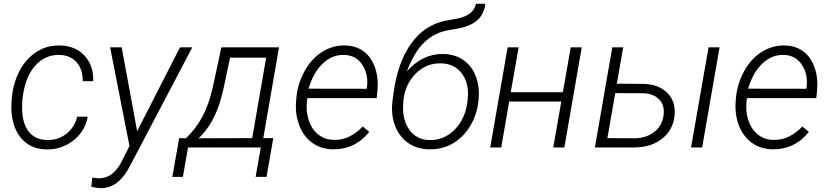

<svg xmlns="http://www.w3.org/2000/svg" viewBox="-20 -778 4369 1013"><path d="M227.1 -39.1Q284.7 -37.1 328.9 -71Q373 -105 387.7 -162.6H442.9Q428.2 -84 366 -35.9Q303.7 12.2 224.1 10.3Q160.2 8.8 116.7 -24.9Q73.2 -58.6 54 -118.2Q34.7 -177.7 41.5 -252.4L43.5 -273.4Q49.3 -324.7 68.6 -373Q87.9 -421.4 120.1 -458.7Q152.3 -496.1 197 -517.8Q241.7 -539.6 297.9 -538.1Q378.9 -536.1 426.8 -483.4Q474.6 -430.7 471.7 -349.6L416.5 -350.1Q417.5 -411.1 384.8 -448.7Q352.1 -486.3 295.4 -488.3Q234.9 -490.2 188.5 -453.1Q142.1 -416 118.7 -348.1Q95.2 -280.3 96.7 -204.1Q98.1 -125.5 131.8 -83.3Q165.5 -41 227.1 -39.1Z M504.4 0ZM703.6 -85.9 929.7 -528.3H994.6L672.4 85Q636.7 156.2 596.9 186Q557.1 215.8 508.3 214.8Q489.7 213.9 461.4 207L467.3 159.2L496.6 162.6Q578.6 166 626 65.9L663.1 -7.8L561 -528.3H622.1Z M960.9 -48.3Q1014.2 -99.1 1049.1 -164.8Q1084 -230.5 1105 -328.1L1147.9 -528.3H1452.1L1369.1 -49.3H1421.9L1386.2 155.3H1328.6L1356 0H972.2L944.8 155.3H889.2L925.3 -49.3ZM1027.8 -48.3 1310.5 -49.3 1384.3 -473.6H1193.8L1159.2 -310.1L1148.4 -266.6Q1111.3 -126.5 1027.8 -48.3Z M1536.1 0ZM1735.8 9.8Q1672.4 8.8 1626 -25.6Q1579.6 -60.1 1557.9 -119.4Q1536.1 -178.7 1542.5 -247.6L1543.9 -264.2Q1550.8 -337.4 1587.4 -403.6Q1624 -469.7 1680.2 -504.6Q1736.3 -539.6 1800.3 -538.1Q1859.4 -537.1 1900.1 -505.9Q1940.9 -474.6 1959.5 -418.9Q1978 -363.3 1971.2 -295.9L1967.3 -260.3H1601.6L1600.1 -248.5Q1592.8 -195.3 1607.9 -146.7Q1623 -98.1 1657.5 -69.6Q1691.9 -41 1740.2 -40Q1787.1 -38.6 1824.7 -58.1Q1862.3 -77.6 1894 -110.4L1928.2 -82.5Q1892.6 -36.6 1843.5 -12.9Q1794.4 10.7 1735.8 9.8ZM1797.4 -488.3Q1733.9 -490.7 1683.6 -443.4Q1633.3 -396 1607.9 -310.1L1914.6 -309.6L1916 -316.9Q1924.8 -386.2 1891.6 -436.3Q1858.4 -486.3 1797.4 -488.3Z M2318.8 -493.2Q2379.4 -492.2 2423.8 -461.7Q2468.3 -431.2 2489.5 -377.4Q2510.7 -323.7 2505.4 -258.3L2503.9 -241.7Q2498 -188.5 2475.8 -141.1Q2453.6 -93.8 2418.5 -59.1Q2345.7 12.7 2243.2 9.8Q2179.2 8.8 2132.6 -24.4Q2085.9 -57.6 2064.2 -115Q2042.5 -172.4 2050.3 -240.7L2056.6 -289.6Q2078.6 -449.7 2149.2 -548.1Q2219.7 -646.5 2331.1 -668.9L2391.6 -679.7Q2478.5 -696.8 2491.2 -757.8H2541Q2529.8 -667 2435.5 -637.2Q2405.8 -627.9 2354 -620.1Q2276.4 -608.9 2220.5 -556.2Q2164.6 -503.4 2127 -401.9Q2209.5 -495.1 2318.8 -493.2ZM2307.1 -443.8Q2231 -445.8 2175.5 -391.8Q2120.1 -337.9 2109.4 -255.9L2107.9 -239.7Q2099.6 -151.9 2137.7 -96.2Q2175.8 -40.5 2246.1 -39.1Q2322.8 -37.1 2378.9 -94.2Q2435.1 -151.4 2446.3 -241.7L2447.8 -257.8Q2455.6 -337.9 2417 -389.9Q2378.4 -441.9 2307.1 -443.8Z M2957.5 0H2898.9L2941.4 -242.2H2666.5L2624.5 0H2566.4L2658.2 -528.3H2716.3L2674.8 -291.5H2949.7L2991.2 -528.3H3049.3Z M3234.4 -336.4 3370.6 -335.4Q3443.4 -335 3489.7 -297.9Q3545.4 -252.9 3539.6 -172.9Q3533.2 -94.7 3474.6 -47.4Q3416 0 3325.7 0H3118.7L3210.4 -528.3H3268.1ZM3226.1 -286.6 3184.6 -49.3 3328.1 -48.3Q3391.1 -49.3 3433.1 -82.8Q3475.1 -116.2 3481.4 -172.4Q3487.3 -223.1 3457.5 -253.7Q3427.7 -284.2 3375.5 -286.1ZM3684.6 0H3626L3718.3 -528.3H3776.4Z M3855.5 0ZM4055.2 9.8Q3991.7 8.8 3945.3 -25.6Q3898.9 -60.1 3877.2 -119.4Q3855.5 -178.7 3861.8 -247.6L3863.3 -264.2Q3870.1 -337.4 3906.7 -403.6Q3943.4 -469.7 3999.5 -504.6Q4055.7 -539.6 4119.6 -538.1Q4178.7 -537.1 4219.5 -505.9Q4260.3 -474.6 4278.8 -418.9Q4297.4 -363.3 4290.5 -295.9L4286.6 -260.3H3920.9L3919.4 -248.5Q3912.1 -195.3 3927.2 -146.7Q3942.4 -98.1 3976.8 -69.6Q4011.2 -41 4059.6 -40Q4106.4 -38.6 4144 -58.1Q4181.6 -77.6 4213.4 -110.4L4247.6 -82.5Q4211.9 -36.6 4162.8 -12.9Q4113.8 10.7 4055.2 9.8ZM4116.7 -488.3Q4053.2 -490.7 4002.9 -443.4Q3952.6 -396 3927.2 -310.1L4233.9 -309.6L4235.4 -316.9Q4244.1 -386.2 4210.9 -436.3Q4177.7 -486.3 4116.7 -488.3Z"/></svg>

Font: Roboto Light
Style: Italic
Weight: 300
Italic angle: -12°
Designer: Google
Version: Version 2.134; 2016; ttfautohint (v1.6)